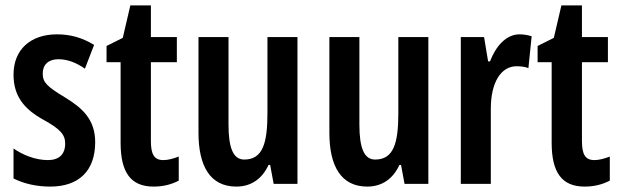

<svg xmlns="http://www.w3.org/2000/svg" viewBox="-20 -680 2290 710"><path d="M332 -154C332 -237 286 -280 220 -320C154 -360 138 -375 138 -408C138 -441 159 -461 196 -461C231 -461 264 -447 294 -426L328 -514C285 -540 242 -553 191 -553C92 -553 30 -496 30 -404C30 -323 71 -276 139 -238C205 -202 221 -181 221 -149C221 -109 198 -88 157 -88C111 -88 64 -107 30 -131V-20C68 -1 114 10 166 10C270 10 332 -47 332 -154Z M584 -88C549 -88 538 -111 538 -159V-450H634V-543H538V-660H462L434 -540L374 -510V-450H426V-152C426 -43 463 10 548 10C584 10 614 2 641 -12V-101C620 -93 601 -88 584 -88Z M1080 -543H969V-262C969 -149 951 -90 883 -90C843 -90 825 -132 825 -219V-543H714V-189C714 -66 757 10 854 10C908 10 949 -18 973 -70H979L992 0H1080Z M1564 -543H1453V-262C1453 -149 1435 -90 1367 -90C1327 -90 1309 -132 1309 -219V-543H1198V-189C1198 -66 1241 10 1338 10C1392 10 1433 -18 1457 -70H1463L1476 0H1564Z M1901 -553C1851 -553 1813 -508 1792 -453H1785L1770 -543H1684V0H1795V-279C1795 -372 1831 -435 1890 -435C1907 -435 1922 -433 1934 -428L1946 -546C1929 -551 1915 -553 1901 -553Z M2178 -88C2143 -88 2132 -111 2132 -159V-450H2228V-543H2132V-660H2056L2028 -540L1968 -510V-450H2020V-152C2020 -43 2057 10 2142 10C2178 10 2208 2 2235 -12V-101C2214 -93 2195 -88 2178 -88Z"/></svg>

Font: Noto Sans Myanmar UI ExtraCondensed SemiBold
Style: Regular
Weight: 600
Width: 2
Designer: Monotype Design Team
Foundry: Monotype Imaging Inc.
Version: Version 2.103